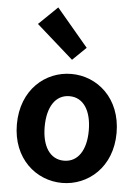

<svg xmlns="http://www.w3.org/2000/svg" viewBox="-61 -971 749 1032"><g transform="rotate(5 313.0 -455.0)"><path d="M313 14C453 14 582 -94 582 -279C582 -466 453 -574 313 -574C173 -574 44 -466 44 -279C44 -94 173 14 313 14ZM313 -106C237 -106 194 -174 194 -279C194 -385 237 -454 313 -454C389 -454 432 -385 432 -279C432 -174 389 -106 313 -106ZM309 -650 382 -721 211 -924 110 -826Z"/></g></svg>

Font: Source Han Sans Old Style Bold
Style: Regular
Weight: 700
Designer: Ryoko NISHIZUKA (kana & ideographs); Paul D. Hunt (Latin, Greek & Cyrillic); Wenlong ZHANG (bopomofo); Sandoll Communica
Foundry: Adobe Systems Incorporated
Version: Version 1.004;PS 1.004;hotconv 1.0.81;makeotf.lib2.5.63406